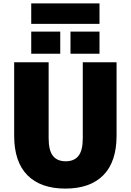

<svg xmlns="http://www.w3.org/2000/svg" viewBox="-20 -1095 766 1125"><path d="M393 -780V-910H563V-780ZM163 -780V-910H333V-780ZM163 -955V-1075H563V-955ZM63 -300V-730H265V-285Q265 -214 290 -182Q315 -150 365 -150Q415 -150 440 -182Q465 -214 465 -285V-730H663V-300Q663 -147 585.5 -68.5Q508 10 363 10Q218 10 140.5 -68.5Q63 -147 63 -300Z"/></svg>

Font: Mplus 1p Black
Style: Regular
Weight: 900
Version: Version 1.061